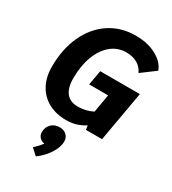

<svg xmlns="http://www.w3.org/2000/svg" viewBox="-240 -835 1146 1279"><g transform="rotate(30 332.5 -195.0)"><path d="M332 -386H637L569 0H445L440 -32Q377 10 298 10Q219 10 160.5 -22Q102 -54 70 -113Q38 -172 38 -251Q38 -387 86 -491Q134 -595 220.5 -652.5Q307 -710 420 -710Q512 -710 579 -674Q646 -638 665 -582L559 -503Q542 -541 506.5 -561.5Q471 -582 421 -582Q356 -582 306 -541Q256 -500 228 -426Q200 -352 200 -257Q200 -107 321 -107Q380 -107 434 -134L458 -273H312ZM359 140Q359 183 327 233Q295 283 244 320L197 277Q201 273 218 256Q235 239 251 218Q228 215 213 199Q198 183 198 160Q198 121 222.5 96.5Q247 72 287 72Q319 72 339 91Q359 110 359 140Z"/></g></svg>

Font: Sarabun ExtraBold
Style: Italic
Weight: 800
Italic angle: -10°
Designer: Suppakit Chalermlarp | Katatrad Co.,Ltd.
Foundry: Cadson Demak Co.,Ltd.
Version: Version 1.000; ttfautohint (v1.6)